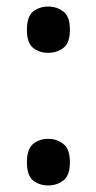

<svg xmlns="http://www.w3.org/2000/svg" viewBox="-20 -558 294 585"><path d="M127 -397Q100 -397 81 -412Q62 -427 62 -467Q62 -508 81 -523Q100 -538 127 -538Q153 -538 173 -523Q193 -508 193 -467Q193 -427 173 -412Q153 -397 127 -397ZM127 7Q100 7 81 -8Q62 -23 62 -64Q62 -104 81 -119.5Q100 -135 127 -135Q153 -135 173 -119.5Q193 -104 193 -64Q193 -23 173 -8Q153 7 127 7Z"/></svg>

Font: Noto Serif Khmer Condensed SemiBold
Style: Regular
Weight: 600
Width: 3
Designer: Danh Hong and the Monotype Design Team
Foundry: Monotype Imaging Inc.
Version: Version 2.004; ttfautohint (v1.8.4.7-5d5b)